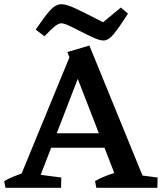

<svg xmlns="http://www.w3.org/2000/svg" viewBox="-40 -895 771 915"><path d="M35 0 298 -639 368 -616 130 0ZM532 0 281 -647 386 -678 663 0ZM183 -191V-260H484V-191ZM-14 0 -20 -32Q3 -45 28 -55Q53 -65 79 -73L80 0ZM111 0 114 -67 252 -49 251 0ZM419 0 413 -32Q435 -45 460.5 -55Q486 -65 512 -73L554 0ZM570 0 573 -67 711 -49 710 0ZM453 -702Q436 -702 408 -714.5Q380 -727 349 -743Q318 -759 291.5 -771.5Q265 -784 252 -784Q238 -784 218 -767Q198 -750 172 -722L130 -754Q168 -810 196 -842.5Q224 -875 253 -875Q277 -875 324.5 -852.5Q372 -830 451 -789L536 -859L570 -830Q527 -763 502 -732.5Q477 -702 453 -702Z"/></svg>

Font: Eczar Medium
Style: Regular
Weight: 500
Designer: Vaibhav Singh
Foundry: Rosetta Type Foundry
Version: Version 2.000